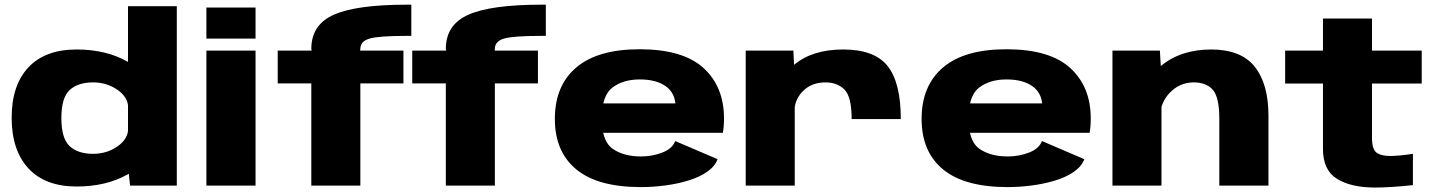

<svg xmlns="http://www.w3.org/2000/svg" viewBox="-20 -812 6280 840"><path d="M549 0 543.5 -52Q541.5 -50.5 539.5 -49.5Q445 4 315.5 4Q177.5 4 104.2 -75.5Q31 -155 31 -297Q31 -439 104.2 -517.2Q177.5 -595.5 315.5 -595.5Q445 -595.5 539.5 -541.5Q539.5 -541 540 -541V-785H753.5V0ZM540 -239V-352Q535 -390 494 -419Q447.5 -451.5 387 -451.5Q321 -451.5 284.8 -418.2Q248.5 -385 248.5 -295.5Q248.5 -206 284.8 -172.5Q321 -139 387 -139Q447.5 -139 494 -171.5Q535 -200.5 540 -239Z M883 0V-590.5H1098V0ZM883 -779H1098V-643H883Z M1342 0V-447H1195V-590.5H1343.5L1342 -598Q1342 -704 1441 -747.8Q1540 -791.5 1759.5 -791.5H1779.5V-655H1757.5Q1637 -655 1596.8 -643.2Q1556.5 -631.5 1556.5 -598L1555.5 -590.5H1745V-447H1556.5V0ZM1930.5 0V-447H1783.5V-590.5H1932L1930.5 -598Q1930.5 -704 2029.5 -747.8Q2128.5 -791.5 2348 -791.5H2368V-655H2346Q2225.5 -655 2185.2 -643.2Q2145 -631.5 2145 -598L2144 -590.5H2333.5V-447H2145V0Z M2783.5 6.5Q2595.5 6.5 2501.5 -70.8Q2407.5 -148 2407.5 -292Q2407.5 -437 2501.2 -516.8Q2595 -596.5 2778 -596.5Q2968 -596.5 3057.8 -514.5Q3147.5 -432.5 3147.5 -294Q3147.5 -257 3142.5 -231H2619Q2630 -182.5 2660.5 -161Q2708.5 -127.5 2784.5 -127.5Q2834.5 -127.5 2878.2 -144.8Q2922 -162 2934 -195L3119.5 -115.5Q3107.5 -84 3074.2 -60.8Q3041 -37.5 2993.5 -22.8Q2946 -8 2891.8 -0.8Q2837.5 6.5 2783.5 6.5ZM2619.5 -359.5H2935Q2929.5 -408 2893.5 -434Q2851.5 -464.5 2779 -464.5Q2706.5 -464.5 2659.5 -429Q2630.5 -407 2619.5 -359.5Z M3706 -291Q3706 -388 3674.8 -419.8Q3643.5 -451.5 3591.5 -451.5Q3531 -451.5 3493.5 -414Q3462.5 -383 3457 -343V0H3242.5V-590.5H3451L3454 -528.5Q3454 -529 3454.5 -529Q3535 -595.5 3669 -595.5Q3806.5 -595.5 3863.8 -522.5Q3921 -449.5 3921 -291Z M4388 6.5Q4200 6.5 4106 -70.8Q4012 -148 4012 -292Q4012 -437 4105.8 -516.8Q4199.5 -596.5 4382.5 -596.5Q4572.5 -596.5 4662.2 -514.5Q4752 -432.5 4752 -294Q4752 -257 4747 -231H4223.5Q4234.5 -182.5 4265 -161Q4313 -127.5 4389 -127.5Q4439 -127.5 4482.8 -144.8Q4526.5 -162 4538.5 -195L4724 -115.5Q4712 -84 4678.8 -60.8Q4645.5 -37.5 4598 -22.8Q4550.5 -8 4496.2 -0.8Q4442 6.5 4388 6.5ZM4224 -359.5H4539.5Q4534 -408 4498 -434Q4456 -464.5 4383.5 -464.5Q4311 -464.5 4264 -429Q4235 -407 4224 -359.5Z M4847 0V-590.5H5054.5L5058.5 -523Q5145.5 -595.5 5279 -595.5Q5409.5 -595.5 5469.5 -520Q5529.5 -444.5 5529.5 -306V0H5314.5V-293Q5314.5 -386 5286.2 -418.8Q5258 -451.5 5202 -451.5Q5141 -451.5 5096.5 -405Q5072 -379 5061.5 -345V0Z M5995.5 8.5Q5892 8.5 5830 -29.2Q5768 -67 5768 -160V-446.5H5602.5V-590.5H5768V-731H5982.5V-590.5H6200V-446.5H5982.5V-209Q5982.5 -159.5 6002 -144.5Q6021.5 -129.5 6064 -129.5Q6102 -130 6161.5 -139V-2Q6062 8.5 5995.5 8.5Z"/></svg>

Font: Anybody ExtraExpanded ExtraBold
Style: Regular
Weight: 800
Width: 8
Designer: Tyler Finck
Foundry: Etcetera Type Company
Version: Version 1.010; ttfautohint (v1.8.3) -l 8 -r 50 -G 200 -x 14 